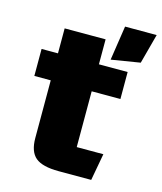

<svg xmlns="http://www.w3.org/2000/svg" viewBox="-107 -779 729 863"><g transform="rotate(15 257.5 -347.5)"><path d="M247.6 5Q171.5 5 139.5 -21.8Q107.5 -48.6 107.5 -112.1V-380.2H31.2V-505.8H107.5V-622H298V-505.8H431.7V-380.2H298V-120.6Q298 -120.6 298 -120.6Q298 -120.6 298 -120.6H421.9L399 5ZM343.4 -539.7 367.7 -700H514.8L477.8 -561.6Z"/></g></svg>

Font: Science Gothic
Style: Regular
Weight: 400
Designer: Thomas Phinney, Vassil Kateliev, Brandon Buerkle
Foundry: Font Detective LLC
Version: Version 1.018